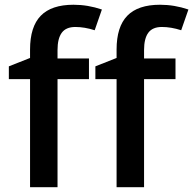

<svg xmlns="http://www.w3.org/2000/svg" viewBox="-20 -785 810 805"><path d="M353 -453.1H221.2V0H106V-453.1H17.1V-506.8L106 -542V-577.1Q106 -672.9 150.9 -719Q195.8 -765.1 288.1 -765.1Q348.6 -765.1 407.2 -745.1L377 -658.2Q334.5 -671.9 295.9 -671.9Q256.8 -671.9 239 -647.7Q221.2 -623.5 221.2 -575.2V-540H353ZM715.8 -453.1H584V0H468.8V-453.1H379.9V-506.8L468.8 -542V-577.1Q468.8 -672.9 513.7 -719Q558.6 -765.1 650.9 -765.1Q711.4 -765.1 770 -745.1L739.7 -658.2Q697.3 -671.9 658.7 -671.9Q619.6 -671.9 601.8 -647.7Q584 -623.5 584 -575.2V-540H715.8Z"/></svg>

Font: f2_4961           
Style: Regular
Weight: 600
Foundry: Ascender Corporation
Version: Version 1.10